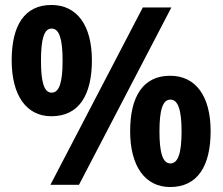

<svg xmlns="http://www.w3.org/2000/svg" viewBox="-20 -744 896 773"><path d="M187 -724C79 -724 27 -642 27 -501C27 -360 86 -276 187 -276C297 -276 350 -360 350 -501C350 -642 290 -724 187 -724ZM670 -714H555L183 0H298ZM188 -629C219 -629 232 -586 232 -500C232 -413 219 -371 188 -371C157 -371 145 -414 145 -500C145 -586 157 -629 188 -629ZM665 -439C557 -439 504 -357 504 -216C504 -75 564 9 665 9C775 9 828 -75 828 -216C828 -357 768 -439 665 -439ZM666 -343C697 -343 711 -301 711 -215C711 -128 697 -86 666 -86C635 -86 622 -129 622 -215C622 -301 635 -343 666 -343Z"/></svg>

Font: Noto Sans Display
Style: Bold
Weight: 700
Designer: Monotype Design Team
Foundry: Monotype Imaging Inc.
Version: Version 1.900